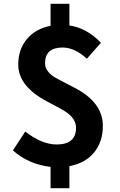

<svg xmlns="http://www.w3.org/2000/svg" viewBox="-20 -866 629 1010"><path d="M437 -557Q373 -616 309 -616Q217 -616 217 -533Q217 -493 265 -461Q274 -455 369 -406Q521 -329 521 -204Q521 -121 476 -65Q430 -8 345 8V124H246V12Q129 -2 48 -75L113 -174Q200 -106 278 -106Q380 -106 380 -194Q380 -238 333 -273Q315 -287 228 -332Q76 -412 76 -526Q76 -607 122 -661Q167 -715 246 -730V-846H345V-732Q436 -719 511 -641Z"/></svg>

Font: KaiGen Gothic SC Bold
Style: Bold
Weight: 700
Designer: Ryoko NISHIZUKA Ë•øÂ°öÊ∂ºÂ≠ê (kana & ideographs); Paul D. Hunt (Latin, Greek & Cyrillic); Wenlong ZHANG Âº†ÊñáÈæô (bopom
Version: Version 1.001 October 10, 2014